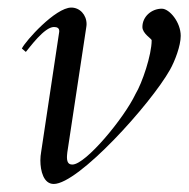

<svg xmlns="http://www.w3.org/2000/svg" viewBox="-20 -462 488 497"><path d="M119.1 14.2C183.1 14.2 369.6 -191.9 419.9 -281.2C432.6 -303.7 447.8 -343.3 447.8 -369.1C447.8 -404.8 418.5 -439.5 398.9 -439.5C372.6 -439.5 348.6 -419.4 348.6 -392.1C348.6 -375 372.6 -361.8 372.6 -357.9C372.6 -319.8 348.1 -247.1 330.6 -218.3C301.3 -156.2 201.7 -36.1 167.5 -36.1C159.7 -36.1 153.3 -39.1 153.3 -55.2C153.3 -58.6 153.8 -63 154.3 -67.9L203.1 -390.1C203.6 -393.1 204.1 -396.5 204.1 -399.4C204.1 -423.8 186.5 -442.4 164.6 -442.4C123.5 -442.4 45.9 -356 36.6 -336.4L46.9 -327.6C56.2 -338.4 94.7 -392.1 119.6 -392.1C127.9 -392.1 133.3 -389.2 133.3 -381.8V-379.9L86.4 -67.9C85.4 -62 84.5 -54.7 84.5 -46.9C84.5 -19.5 92.8 14.2 119.1 14.2Z"/></svg>

Font: Cardo
Style: Italic
Weight: 400
Designer: David J. Perry
Foundry: David J. Perry
Version: Version 0.99